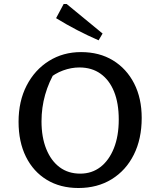

<svg xmlns="http://www.w3.org/2000/svg" viewBox="-20 -932 783 962"><path d="M373 10Q282 10 214.5 -31Q147 -72 110 -146.5Q73 -221 73 -322Q73 -425 113.5 -503.5Q154 -582 225 -626.5Q296 -671 386 -671Q478 -671 546 -629.5Q614 -588 652 -514Q690 -440 690 -341Q690 -236 650.5 -157Q611 -78 539.5 -34Q468 10 373 10ZM382 -62Q440 -62 483 -95Q526 -128 550.5 -189Q575 -250 575 -333Q575 -415 551.5 -473Q528 -531 484 -562.5Q440 -594 378 -594Q337 -594 296 -579Q255 -564 220 -534L261 -582Q188 -462 188 -324Q188 -244 212 -185Q236 -126 279 -94Q322 -62 382 -62ZM474 -730Q419 -754 366 -781.5Q313 -809 261 -841L299 -912H314L494 -764Z"/></svg>

Font: Piazzolla Thin SemiBold
Style: Regular
Weight: 600
Version: Version 2.005